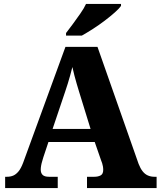

<svg xmlns="http://www.w3.org/2000/svg" viewBox="-20 -951 812 971"><path d="M6 0V-57H15Q33 -57 47 -63Q61 -69 73.5 -84Q86 -99 97 -128L311 -714H473L681 -122Q690 -99 701.5 -84.5Q713 -70 728 -63.5Q743 -57 761 -57H772V0H420V-57H457Q476 -57 489 -64Q502 -71 502 -92Q502 -101 500.5 -109.5Q499 -118 496.5 -126Q494 -134 492 -138L459 -233H225L199 -155Q197 -147 193.5 -136Q190 -125 188 -113.5Q186 -102 186 -93Q186 -76 195.5 -66.5Q205 -57 228 -57H272V0ZM246 -299H438L380 -487Q374 -507 368 -527Q362 -547 356.5 -568.5Q351 -590 346 -612Q341 -591 335 -570Q329 -549 323 -529Q317 -509 310 -489ZM314 -784Q329 -803 348 -829Q367 -855 386 -882Q405 -909 415 -931H592V-921Q583 -908 560.5 -888Q538 -868 509 -846Q480 -824 449.5 -804.5Q419 -785 394 -771H314Z"/></svg>

Font: Noto Serif Khmer ExtraBold
Style: Regular
Weight: 800
Version: Version 2.003